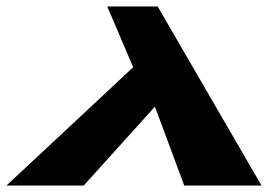

<svg xmlns="http://www.w3.org/2000/svg" viewBox="-36 -574 846 594"><path d="M773 0 451.8 -554H295.8L376 -366L-16 0H223L443.3 -244L534 0Z"/></svg>

Font: Hussar Milosc
Style: Obl
Weight: 700
Foundry: Cannot Into Space Fonts
Version: Version 1.02